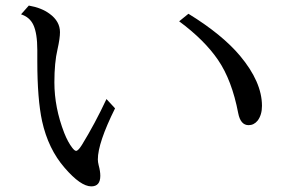

<svg xmlns="http://www.w3.org/2000/svg" viewBox="-20 -705 1020 686"><path d="M391.1 -317.9Q329.6 -194.3 329.6 -135.3Q329.6 -126.5 332.5 -114.7Q338.4 -93.3 338.4 -76.7Q338.4 -39.1 306.2 -39.1Q268.1 -39.1 210.9 -105.5Q152.3 -172.9 130.4 -272Q113.3 -351.1 113.3 -486.3V-525.9Q113.3 -585.9 99.1 -616.2Q85.9 -644 55.2 -653.8L83 -685.1Q128.4 -677.2 157.2 -655.8Q194.3 -628.9 194.3 -589.8Q194.3 -567.9 185.5 -528.8Q174.3 -481.4 174.3 -410.6Q174.3 -320.8 209.5 -230Q222.7 -196.8 238.3 -176.8Q246.6 -166 252 -166Q259.3 -166 272.5 -187Q319.3 -263.2 360.4 -351.1ZM653.3 -655.8Q773.4 -582 837.4 -505.9Q916 -412.1 916 -326.7Q916 -294.4 900.4 -273.9Q887.2 -257.8 868.2 -257.8Q839.4 -257.8 831.1 -300.8Q808.6 -418.5 758.8 -491.2Q710.4 -562 620.1 -628.9Z"/></svg>

Font: BIZ UDPMincho
Style: Regular
Weight: 400
Designer: TypeBank Co., Ltd.
Foundry: Morisawa Inc.
Version: Version 1.06